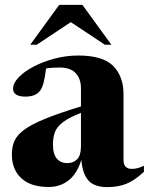

<svg xmlns="http://www.w3.org/2000/svg" viewBox="-20 -752 608 785"><path d="M568.5 -49.5Q529.5 -13.5 495.8 -0.2Q462 13 419 13Q366 13 341.8 -13.8Q317.5 -40.5 312.5 -98.5Q295.5 -42.5 261 -15Q226.5 12.5 178.5 12.5Q106 12.5 67.2 -23.2Q28.5 -59 28.5 -120.5Q28.5 -150.5 38.5 -174.5Q48.5 -198.5 77.5 -220.5Q106.5 -242.5 162.5 -265.5Q218.5 -288.5 311 -317V-390.5Q311 -430.5 289.2 -453.2Q267.5 -476 223.5 -476Q191.5 -476 168.5 -472Q163.5 -433.5 158 -413.2Q152.5 -393 144.5 -382Q126.5 -357 84.5 -357Q33.5 -357 33.5 -389.5Q33.5 -412 56.2 -435.8Q79 -459.5 117.5 -479.8Q156 -500 203.5 -512.5Q251 -525 300 -525Q401 -525 443 -482.2Q485 -439.5 485 -366.5V-97.5Q485 -61.5 519 -61.5Q543.5 -61.5 568.5 -74.5ZM196.5 -162Q196.5 -121 212.8 -103Q229 -85 255 -85Q280 -85 295.5 -101Q311 -117 311 -153V-290.5Q262.5 -271.5 238 -253Q213.5 -234.5 205 -212.8Q196.5 -191 196.5 -162ZM103.5 -569 222 -732H317L435.5 -569H409L269.5 -661.5L130 -569Z"/></svg>

Font: Newsreader Display
Style: Bold
Weight: 700
Designer: Hugues Gentile
Foundry: Production Type
Version: Version 1.001